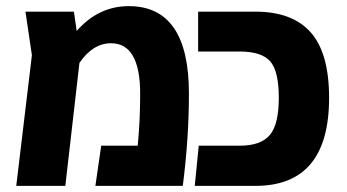

<svg xmlns="http://www.w3.org/2000/svg" viewBox="-20 -606 1132 626"><path d="M400 -586Q596 -586 596 -301Q596 -156 576 0H291L310 -131H429Q437 -213 437 -300Q437 -465 342 -465Q283 -465 239 -401L193 0H33L84 -426L63 -568H221L230 -505Q301 -586 400 -586Z M615 0 628 -131H762Q830 -131 859.5 -165.5Q889 -200 889 -287Q889 -375 860.5 -406.5Q832 -438 762 -438H626V-568H813Q933 -568 993 -500.5Q1053 -433 1053 -287Q1053 0 813 0Z"/></svg>

Font: FiraGO
Style: Bold
Weight: 700
Designer: bBox Type
Foundry: bBox Type GmbH
Version: Version 1.001;PS 001.001;hotconv 1.0.88;makeotf.lib2.5.64775